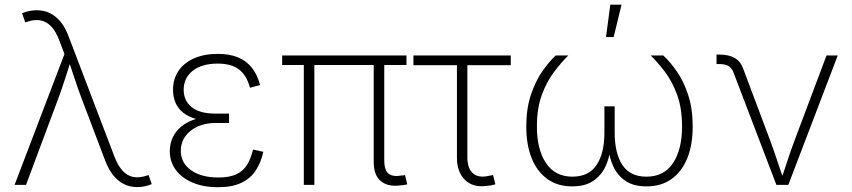

<svg xmlns="http://www.w3.org/2000/svg" viewBox="-20 -780 3596 810"><path d="M41.5 0 252 -552.2 230.5 -608.4Q215.8 -647.9 195.8 -668.7Q175.8 -689.5 150.1 -694.1Q124.5 -698.7 92.8 -687.5L86.4 -685.5L73.2 -724.1Q86.4 -730 102.8 -733.4Q119.1 -736.8 135.3 -736.8Q165.5 -736.8 190.9 -724.4Q216.3 -711.9 236.3 -687.3Q256.3 -662.6 270 -625L462.9 -119.1Q478 -80.1 498 -58.8Q518.1 -37.6 543.7 -33.2Q569.3 -28.8 600.6 -39.6L606.9 -41.5L620.1 -3.4Q607.4 2.4 591.1 5.9Q574.7 9.3 558.6 9.3Q528.3 9.3 503.2 -3.2Q478 -15.6 458 -40.3Q438 -64.9 423.8 -102.5L325.2 -362.3Q308.6 -405.8 294.9 -448Q281.2 -490.2 267.1 -532.2H281.7Q268.1 -490.7 254.6 -448Q241.2 -405.3 225.1 -362.3L89.8 0Z M899.9 9.8Q837.9 9.8 792.2 -9.8Q746.6 -29.3 721.4 -63.5Q696.3 -97.7 696.3 -142.1Q696.3 -173.8 709 -200.7Q721.7 -227.5 746.6 -247.6Q771.5 -267.6 808.6 -278.8Q845.7 -290 895 -290H946.3V-261.2H888.2Q846.7 -261.2 813.7 -246.3Q780.8 -231.4 761.7 -204.8Q742.7 -178.2 742.7 -143.1Q742.7 -93.3 785.6 -62.3Q828.6 -31.2 901.4 -31.2Q949.7 -31.2 978.5 -45.4Q1007.3 -59.6 1022.9 -85.7Q1038.6 -111.8 1047.4 -148.9L1090.8 -139.6Q1081.1 -94.7 1059.1 -61Q1037.1 -27.3 998.3 -8.8Q959.5 9.8 899.9 9.8ZM895 -267.6Q845.2 -267.6 809.8 -277.3Q774.4 -287.1 752.4 -304.9Q730.5 -322.8 720.2 -347.2Q710 -371.6 710 -400.9Q710 -447.3 733.4 -481.4Q756.8 -515.6 799.3 -534.2Q841.8 -552.7 898.9 -552.7Q949.7 -552.7 985.1 -537.6Q1020.5 -522.5 1043.2 -493.4Q1065.9 -464.4 1077.1 -421.4L1034.7 -409.7Q1021 -461.4 988.8 -486.6Q956.5 -511.7 898.4 -511.7Q832 -511.7 793.7 -481.9Q755.4 -452.1 754.9 -401.9Q754.9 -355 788.6 -327.9Q822.3 -300.8 888.2 -300.8H946.3V-267.6Z M1670.9 2Q1617.7 9.3 1587.2 -15.4Q1556.6 -40 1556.6 -97.2V-528.8H1601.1V-104.5Q1601.1 -60.1 1620.1 -46.6Q1639.2 -33.2 1673.8 -39.6Q1680.7 -40 1682.4 -40.3Q1684.1 -40.5 1688.5 -41.5L1698.2 -2.4Q1693.4 -1 1686.3 0.2Q1679.2 1.5 1670.9 2ZM1261.7 0V-528.8H1306.2V0ZM1170.4 -505.9V-545.9H1694.8V-505.9Z M2036.1 3.9Q1976.1 12.7 1941.9 -20.8Q1907.7 -54.2 1907.7 -114.3V-504.9H1724.1V-545.9H2134.8V-504.9H1951.7V-116.7Q1951.7 -71.8 1973.1 -50.8Q1994.6 -29.8 2034.2 -36.6Q2039.6 -37.6 2046.9 -39.1Q2054.2 -40.5 2060.1 -41.5L2069.8 -2.4Q2062.5 0 2053.7 1.7Q2044.9 3.4 2036.1 3.9Z M2394 6.3Q2332.5 6.3 2289.3 -24.7Q2246.1 -55.7 2223.1 -112.3Q2200.2 -168.9 2200.2 -246.1Q2200.2 -320.8 2219.2 -378.4Q2238.3 -436 2266.8 -477.5Q2295.4 -519 2324.2 -545.9H2377.4Q2347.7 -516.6 2316.9 -475.8Q2286.1 -435.1 2265.6 -378.9Q2245.1 -322.8 2245.1 -246.1Q2245.1 -149.4 2283.4 -92Q2321.8 -34.7 2395 -34.7Q2463.9 -34.7 2496.8 -84Q2529.8 -133.3 2529.8 -220.7V-331.5H2573.2V-220.7Q2573.2 -133.3 2605.7 -84Q2638.2 -34.7 2707 -34.7Q2781.2 -34.7 2819.3 -92Q2857.4 -149.4 2857.4 -246.1Q2857.4 -323.2 2836.7 -379.9Q2815.9 -436.5 2785.2 -477.1Q2754.4 -517.6 2725.1 -545.9H2778.3Q2807.1 -519.5 2835.7 -478.3Q2864.3 -437 2883.3 -379.2Q2902.3 -321.3 2902.3 -246.1Q2902.3 -168.9 2879.4 -112.3Q2856.4 -55.7 2813 -24.7Q2769.5 6.3 2708 6.3Q2652.8 6.3 2619.1 -16.6Q2585.4 -39.6 2568.4 -75.9Q2551.3 -112.3 2546.9 -152.3H2554.7Q2550.8 -111.3 2533.2 -75.2Q2515.6 -39.1 2481.9 -16.4Q2448.2 6.3 2394 6.3ZM2536.6 -623.5 2554.7 -760.3H2602.1L2568.8 -623.5Z M3255.4 0 3073.7 -476.1Q3066.4 -494.6 3052 -502.2Q3037.6 -509.8 3014.6 -509.8H3002.9V-549.8H3015.6Q3054.2 -549.8 3079.1 -535.6Q3104 -521.5 3115.2 -490.7L3230.5 -183.6Q3246.1 -141.6 3259.5 -100.1Q3272.9 -58.6 3288.1 -18.1H3273.4Q3288.1 -58.6 3301.5 -100.3Q3314.9 -142.1 3330.6 -183.6L3466.8 -545.9H3514.2L3305.7 0Z"/></svg>

Font: Inter ExtraLight
Style: Regular
Weight: 250
Designer: Rasmus Andersson
Foundry: rsms
Version: Version 4.001;git-66647c0bb